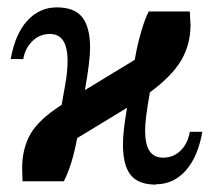

<svg xmlns="http://www.w3.org/2000/svg" viewBox="-20 -489 605 520"><path d="M403 10 402 11Q355 11 334 -15Q313 -41 313 -98Q313 -133 324 -197L189 -115Q176 -44 153 2H41L40 -34Q40 -87 63 -127Q86 -166 147 -205L156 -256Q163 -294 163 -323Q163 -361 151 -379Q139 -397 115 -397Q87 -397 67 -377Q48 -358 43 -329H9Q21 -397 54 -433Q87 -469 134 -469Q182 -469 203 -442Q224 -415 224 -359Q224 -324 210 -245L345 -327Q352 -369 363 -405Q373 -440 383 -458H494L496 -422Q496 -369 471 -326Q445 -282 386 -239Q373 -167 373 -136Q373 -98 385 -80Q397 -62 422 -62Q450 -62 470 -82Q489 -101 494 -132H528Q516 -64 483 -27Q450 10 403 10Z"/></svg>

Font: Libra Serif Modern
Style: Bold Italic
Weight: 700
Italic angle: -12°
Designer: Stefan Peev, Context Ltd
Foundry: Stefan Peev, Context Ltd
Version: Version 1.000